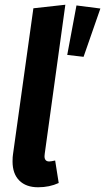

<svg xmlns="http://www.w3.org/2000/svg" viewBox="-20 -776 444 811"><path d="M169 -127 168 -116Q168 -94 188 -94Q195 -94 213 -98L228 -3Q189 15 141 15Q90 15 61.5 -13.5Q33 -42 33 -94Q33 -114 35 -125L121 -741L256 -756ZM404 -740 333 -536 264 -544 303 -753Z"/></svg>

Font: Fira Sans Condensed SemiBold
Style: Italic
Weight: 600
Width: 3
Italic angle: -8°
Designer: bBox Type GmbH & Carrois Corporate GbR & Edenspiekermann AG
Foundry: bBox Type GmbH & Carrois Corporate GbR & Edenspiekermann AG
Version: Version 4.301